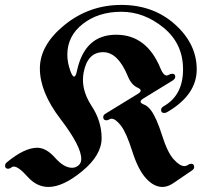

<svg xmlns="http://www.w3.org/2000/svg" viewBox="-75 -738 830 768"><path d="M-54.7 -75.7Q-54.7 -83 -46.9 -89.4Q23.4 -147 73.7 -147Q109.9 -147 145.3 -106.9Q180.7 -66.9 213.4 -66.9Q227.5 -66.9 238.8 -76.2Q250 -85.4 250 -102.5Q250 -153.3 167.2 -261.5Q84.5 -369.6 84.5 -463.9Q84.5 -558.1 183.3 -638.2Q282.2 -718.3 410.2 -718.3Q538.1 -718.3 625 -640.4Q711.9 -562.5 711.9 -460.4Q711.9 -358.4 593.8 -289.6Q587.9 -286.1 581.5 -286.1Q569.3 -286.1 569.3 -298.8Q569.3 -307.1 580.6 -313.5Q657.2 -357.4 657.2 -460.4Q657.2 -563.5 579.3 -627.2Q501.5 -690.9 410.2 -690.9Q318.8 -690.9 256.6 -642.6Q194.3 -594.2 194.3 -519Q194.3 -487.8 206.5 -454.1Q214.8 -431.6 221.4 -431.6Q228 -431.6 232.9 -454.6Q263.7 -599.1 389.6 -599.1Q512.2 -599.1 567.4 -463.4Q578.6 -436 591.8 -436Q596.2 -436 601.8 -439.5Q607.4 -442.9 614.3 -442.9Q626 -442.9 626 -430.7Q626 -422.4 614.3 -415L498 -343.8Q487.3 -337.4 487.3 -331.5Q487.3 -325.2 500 -320.3Q515.6 -314.5 528.8 -296.9Q550.8 -267.6 572.8 -198Q594.7 -128.4 619.4 -101.1Q644 -73.7 662.1 -73.7Q670.4 -73.7 677 -78.4Q683.6 -83 689.5 -83Q701.7 -83 701.7 -69.3Q701.7 -62.5 693.4 -56.6L619.1 -5.9Q596.2 9.8 574.7 9.8Q540.5 9.8 509 -24.7Q477.5 -59.1 454.1 -132.8Q430.7 -206.5 409.2 -234.9Q387.2 -263.2 371.1 -263.2Q366.7 -263.2 361.3 -260Q356 -256.8 350.6 -256.8Q337.9 -256.8 337.9 -270Q337.9 -277.8 347.7 -283.7L477.5 -363.3Q487.8 -369.6 487.8 -375.7Q487.8 -381.8 475.6 -387.2Q450.7 -398.4 437 -431.6Q397 -529.3 337.9 -529.3Q275.4 -529.3 259.8 -449.2Q256.8 -434.1 256.8 -418.5Q256.8 -367.7 291 -314.9Q331.5 -253.4 331.5 -185.5Q331.5 -117.7 254.6 -54Q177.7 9.8 118.7 9.8Q71.8 9.8 35.4 -31Q-1 -71.8 -20 -71.8Q-25.4 -71.8 -30.8 -67.4Q-36.1 -63 -42.5 -63Q-54.7 -63 -54.7 -75.7Z"/></svg>

Font: UnifrakturMaguntia17
Style: Book
Weight: 400
Designer: j. 'mach' wust, Gerrit Ansmann, Georg Duffner, based on a font by Peter Wiegel, original typeface by Carl Albert Fahrenw
Version: Version 2017-03-19